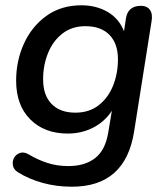

<svg xmlns="http://www.w3.org/2000/svg" viewBox="-20 -517 634 726"><path d="M252 189Q193 189 141 174.5Q89 160 49 135Q32 125 29 109Q26 93 33 80Q40 67 55 61.5Q70 56 89 67Q122 87 159 99Q196 111 238 111Q301 111 339.5 81Q378 51 389 -14L403 -98Q376 -57 332.5 -34.5Q289 -12 236 -12Q148 -12 94.5 -65.5Q41 -119 41 -212Q41 -287 70.5 -352Q100 -417 155.5 -457Q211 -497 288 -497Q343 -497 386 -472.5Q429 -448 449 -399L456 -446Q463 -495 513 -495Q536 -495 547 -479.5Q558 -464 553 -436L487 -19Q454 189 252 189ZM265 -91Q317 -91 353 -119Q389 -147 407.5 -193Q426 -239 426 -293Q426 -352 394 -385Q362 -418 303 -418Q252 -418 216 -390Q180 -362 161.5 -316Q143 -270 143 -217Q143 -157 175 -124Q207 -91 265 -91Z"/></svg>

Font: Nunito SemiBold
Style: Italic
Weight: 600
Italic angle: -9°
Designer: Vernon Adams
Foundry: Vernon Adams
Version: Version 3.601; ttfautohint (v1.8.2.53-6de2)